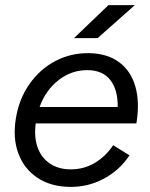

<svg xmlns="http://www.w3.org/2000/svg" viewBox="-20 -720 587 752"><path d="M42.3 -257Q54.5 -332.3 95.2 -390.5Q135.8 -448.7 196.6 -480.8Q257.3 -512.8 328.2 -511.8Q400.3 -510.7 446.8 -476.2Q493.2 -441.8 510.5 -380Q527.8 -318.2 514.2 -236.7H120Q112.7 -183.8 127.2 -143Q141.8 -102.2 175.2 -79.6Q208.7 -57 255.5 -56.7Q308.5 -56.2 351.7 -82.2Q394.8 -108.2 423.2 -151.2L487.2 -111.7Q447.7 -52.3 385.8 -19.6Q324 13.2 251.8 12Q178.5 10.8 126.4 -23.8Q74.3 -58.5 51.8 -119.3Q29.3 -180.2 42.3 -257ZM322.8 -445.3Q260.7 -445.8 209.8 -406.5Q159 -367.2 135 -300.8H441Q442 -368 412.2 -406.4Q382.5 -444.8 322.8 -445.3ZM404.8 -700H508.2L362.3 -570.7H269.8Z"/></svg>

Font: Oak Sans Light Italic
Style: Regular
Weight: 400
Italic angle: -9.5°
Foundry: Erik Kennedy, Walven
Version: Version 1.000;Glyphs 3.1.2 (3151)